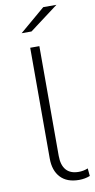

<svg xmlns="http://www.w3.org/2000/svg" viewBox="-103 -987 509 1033"><g transform="rotate(-10 151.0 -470.5)"><path d="M106 -137V-742H156V-143Q156 -92 179 -65.5Q202 -39 248 -39Q274 -39 298 -49L302 -7Q274 4 242 4Q176 4 141 -33.5Q106 -71 106 -137ZM213 -945H285L128 -827H74Z"/></g></svg>

Font: Montserrat Alternates Light
Style: Regular
Weight: 300
Designer: Julieta Ulanovsky
Foundry: Julieta Ulanovsky
Version: Version 7.200